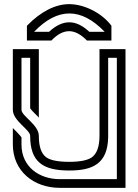

<svg xmlns="http://www.w3.org/2000/svg" viewBox="-20 -903 665 923"><path d="M83.3 -375V-625H125V-382.3C132.1 -370.4 160.4 -345.9 166.7 -337.5V-666.7H41.7V-375C41.7 -321.8 125 -279.8 125 -250C125 -125 185.7 -83.3 312.5 -83.3C421.7 -83.3 497.8 -112.9 500 -243.8V-625H541.7V-41.7H267.7C168.2 -41.7 83.3 -101.5 83.3 -208.3V-242.7C80.2 -247.9 71.9 -256.2 60.4 -268.8L41.7 -287.5V-208.3C41.7 -81.5 140.8 0 267.7 0H583.3V-666.7H458.3V-250C458.3 -199 445.8 -164.6 421.9 -146.9C401 -132.3 364.6 -125 312.5 -125C259.4 -125 222.9 -132.3 202.1 -146.9C178.1 -164.6 166.7 -199 166.7 -250C166.7 -303.2 83.3 -345.2 83.3 -375ZM409.4 -750C377.1 -780.2 345.8 -795.8 312.5 -795.8C281.2 -795.8 247.9 -780.2 215.6 -750H143.8C200.5 -808.9 257 -838.3 313.5 -838.3C370.1 -838.3 426.6 -808.9 483.3 -750ZM227.1 -708.3C255.2 -737.5 283.3 -753.1 312.5 -753.1C340.6 -753.1 368.8 -737.5 397.9 -708.3H515.6V-779.2C471.9 -838.5 387.1 -883.1 312.5 -883.1C246.8 -883.1 177.1 -848.4 109.4 -779.2V-708.3Z"/></svg>

Font: Sportrop
Style: Regular
Weight: 500
Version: Version 0.9